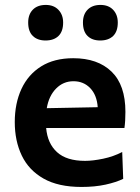

<svg xmlns="http://www.w3.org/2000/svg" viewBox="-20 -747 567 780"><path d="M311 12.5Q217 12.5 157 -21.5Q97 -55.5 68.5 -115Q40 -174.5 40 -251Q40 -327 67.2 -385.8Q94.5 -444.5 147.5 -477.5Q200.5 -510.5 277.5 -510.5Q377 -510.5 433.2 -456Q489.5 -401.5 489.5 -292.5Q489.5 -254.5 485.5 -227H167.5Q173 -164 211.8 -128.8Q250.5 -93.5 325.5 -93.5Q357 -93.5 399 -102.2Q441 -111 476.5 -129.5L480.5 -20.5Q452 -6.5 408.8 3Q365.5 12.5 311 12.5ZM278.5 -417Q237 -417 207.8 -387.2Q178.5 -357.5 170 -307.5L377 -311.5Q373.5 -361 346.5 -389Q319.5 -417 278.5 -417ZM387 -582.5Q354.5 -582.5 335.8 -600.8Q317 -619 317 -655.5Q317 -688.5 336 -707.8Q355 -727 388 -727Q421 -727 439.8 -707Q458.5 -687 458.5 -655.5Q458.5 -619 439.5 -600.8Q420.5 -582.5 387 -582.5ZM165 -582.5Q132.5 -582.5 113.5 -600.8Q94.5 -619 94.5 -655.5Q94.5 -688.5 113.5 -707.8Q132.5 -727 166 -727Q198.5 -727 217.5 -707Q236.5 -687 236.5 -655.5Q236.5 -619 217.5 -600.8Q198.5 -582.5 165 -582.5Z"/></svg>

Font: Commissioner SemiBold
Style: Regular
Weight: 600
Designer: Kostas Bartsokas
Foundry: Kostas Bartsokas
Version: Version 1.000; ttfautohint (v1.8.3)